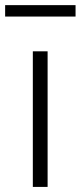

<svg xmlns="http://www.w3.org/2000/svg" viewBox="-29 -735 317 755"><path d="M100.1 0V-533.2H158.2V0ZM-8.8 -669.9V-714.8H268.1V-669.9Z"/></svg>

Font: Source Han Sans CN Light
Style: Regular
Weight: 300
Designer: Ryoko NISHIZUKA  (kana, bopomofo & ideographs); Paul D. Hunt (Latin, Greek & Cyrillic); Sandoll Communications , Soo-you
Foundry: Adobe
Version: Version 2.000;hotconv 1.0.107;makeotfexe 2.5.65593